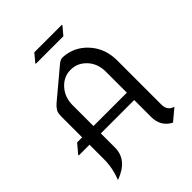

<svg xmlns="http://www.w3.org/2000/svg" viewBox="-253 -1022 1172 1172"><g transform="rotate(-45 333.5 -435.5)"><path d="M255.9 -891.1H493.7V-886.2L450.7 -835H212.9V-839.8ZM192.9 -317.4H481V-498Q481 -566.4 441.4 -610.8Q398.4 -659.2 336.9 -659.2Q275.9 -659.2 233.4 -610.8Q192.9 -564.5 192.9 -498ZM65.9 19.5Q95.2 -51.8 95.2 -130.9V-253.9H2.4V-258.8L51.8 -317.4H95.2V-498Q95.2 -526.9 104 -542.5Q115.2 -561 131.3 -574.7L315.9 -729.5Q336.9 -747.1 353.5 -747.1Q369.6 -747.1 388.2 -743.7Q467.8 -729 522 -663.6Q578.6 -595.7 578.6 -498V-117.2Q578.6 -64.5 625.5 -51.3L552.7 9.8H547.9Q481 -27.3 481 -107.4V-253.9H192.9V-130.9Q192.9 -27.3 70.8 19.5Z"/></g></svg>

Font: Gothica
Style: Book
Weight: 400
Designer: Wojciech Kalinowski "wmk69" (wmk69@o2.pl)
Foundry: Wojciech Kalinowski "wmk69" (wmk69@o2.pl)
Version: Version 2.1.0; 2021-05-14